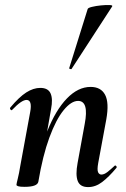

<svg xmlns="http://www.w3.org/2000/svg" viewBox="-20 -753 515 782"><path d="M339 9Q306 9 296.5 -16Q287 -41 296 -89L325 -248Q343 -342 298 -342Q270 -342 239 -304Q208 -266 181 -192.5Q154 -119 136 -12L118 -13Q138 -132 172.5 -218.5Q207 -305 252.5 -352Q298 -399 349 -399Q391 -399 408 -367Q425 -335 413 -267L380 -89Q375 -61 379.5 -51.5Q384 -42 393 -42Q404 -42 417 -52Q430 -62 446 -77Q449 -81 453 -77Q457 -73 454 -69Q423 -32 396 -11.5Q369 9 339 9ZM80 8Q61 8 54 5.5Q47 3 47 0Q47 -4 52.5 -26Q58 -48 62 -74L103 -297Q112 -346 88 -346Q78 -346 63.5 -336Q49 -326 30 -306Q27 -302 23 -306.5Q19 -311 22 -315Q58 -358 87 -376.5Q116 -395 144 -395Q176 -395 186 -372.5Q196 -350 188 -309L136 -12Q131 8 80 8ZM272 -473Q271 -470 265.5 -472Q260 -474 262 -476L337 -716Q338 -721 354.5 -725Q371 -729 391 -731Q411 -733 425.5 -732.5Q440 -732 437 -727Z"/></svg>

Font: Cormorant Light
Style: Bold Italic
Weight: 700
Italic angle: -10°
Version: Version 4.000